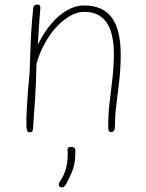

<svg xmlns="http://www.w3.org/2000/svg" viewBox="-20 -570 641 843"><path d="M126 -536Q127 -543 132 -546.5Q137 -550 144 -550Q152 -550 155 -545.5Q158 -541 157 -532Q155 -507 153 -481.5Q151 -456 149.5 -429Q148 -402 146 -374Q173 -428 206 -466.5Q239 -505 275.5 -525.5Q312 -546 349 -546Q431 -546 470.5 -493Q510 -440 510 -330Q510 -273 504 -219.5Q498 -166 491.5 -116Q485 -66 485 -19Q485 -5 481 2.5Q477 10 469 10Q461 10 458 5Q455 0 455 -16Q455 -68 461.5 -122Q468 -176 474 -229.5Q480 -283 480 -333Q480 -395 465.5 -436Q451 -477 422 -497.5Q393 -518 349 -518Q319 -518 287.5 -500Q256 -482 227 -450.5Q198 -419 175.5 -377.5Q153 -336 140 -289Q139 -212 134 -137Q129 -62 125 -5Q124 5 121 8Q118 11 110 11Q106 11 103 9Q100 7 98.5 1.5Q97 -4 96 -12Q95 -47 98.5 -109Q102 -171 110 -250Q112 -310 113.5 -350.5Q115 -391 116.5 -421Q118 -451 120.5 -477.5Q123 -504 126 -536ZM277 94Q275 84 279 79.5Q283 75 290 75Q301 75 306 79Q311 83 311 91Q311 124 307 146.5Q303 169 294 189.5Q285 210 271 237Q267 244 262.5 248.5Q258 253 253 253Q246 253 242 249.5Q238 246 238 241Q238 237 239 234Q240 231 243 227Q265 195 272 160Q279 125 277 94Z"/></svg>

Font: Playpen Sans Thin
Style: Regular
Weight: 250
Designer: Laura Meseguer, Veronika Burian, José Scaglione
Foundry: TypeTogether
Version: Version 1.001